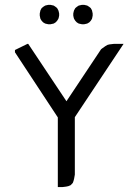

<svg xmlns="http://www.w3.org/2000/svg" viewBox="-20 -763 565 783"><path d="M41 -549.8V-559.1L91.8 -584H95.2L251 -350.1L392.1 -562L397 -565.9L410.2 -575.2L418.9 -580.1L426.8 -582L443.8 -584H483.9L285.2 -285.2V-50.8L282.2 -34.2L279.8 -24.9L276.9 -17.1L268.1 -7.8L258.8 -3.9L250 -2L233.9 0H215.8V-284.2ZM142.1 -699.2V-708L144 -716.8L145 -721.2L149.9 -730L155.8 -734.9L164.1 -740.2L168 -741.2L176.8 -743.2H186L194.8 -741.2L199.2 -740.2L207 -734.9L212.9 -730L217.8 -721.2L219.2 -716.8L221.2 -708V-699.2L219.2 -689.9L217.8 -686L212.9 -678.2L207 -671.9L199.2 -667L194.8 -666L186 -664.1H176.8L168 -666L164.1 -667L155.8 -671.9L149.9 -678.2L145 -686L144 -689.9ZM278.8 -699.2V-708L280.8 -716.8L282.2 -721.2L287.1 -730L293 -734.9L300.8 -740.2L305.2 -741.2L314 -743.2H323.2L332 -741.2L335.9 -740.2L344.2 -734.9L350.1 -730L355 -721.2L356 -716.8L357.9 -708V-699.2L356 -689.9L355 -686L350.1 -678.2L344.2 -671.9L335.9 -667L332 -666L323.2 -664.1H314L305.2 -666L300.8 -667L293 -671.9L287.1 -678.2L282.2 -686L280.8 -689.9Z"/></svg>

Font: Petahja
Style: Regular
Weight: 400
Designer: T. Christopher White
Version: Version 1.1